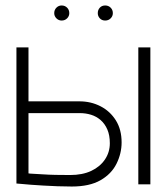

<svg xmlns="http://www.w3.org/2000/svg" viewBox="-20 -673 605 701"><path d="M205 -653Q194 -653 186 -645Q178 -637 178 -625Q178 -614 186 -606Q194 -598 205 -598Q217 -598 225 -606Q233 -614 233 -625Q233 -637 225 -645Q217 -653 205 -653ZM364 -653Q352 -653 344.5 -645Q337 -637 337 -625Q337 -614 344.5 -606Q352 -598 364 -598Q376 -598 384 -606Q392 -614 392 -625Q392 -637 384 -645Q376 -653 364 -653ZM485 0H529V-500H485ZM270 -303H84V-500H40V-3Q44 -3 58 -1.5Q72 0 92.5 1.5Q113 3 138 4.5Q163 6 190 7Q217 8 242 8Q307 8 347 -15Q387 -38 405.5 -75.5Q424 -113 424 -153Q424 -200 403 -233.5Q382 -267 347 -285Q312 -303 270 -303ZM236 -34Q209 -34 183 -34.5Q157 -35 136 -36.5Q115 -38 101.5 -38.5Q88 -39 84 -40V-260H272Q293 -260 312.5 -254Q332 -248 347.5 -234.5Q363 -221 372 -200Q381 -179 381 -150Q381 -117 363 -90.5Q345 -64 313 -49Q281 -34 236 -34Z"/></svg>

Font: Advent Pro Light
Style: Regular
Weight: 300
Version: Version 3.000